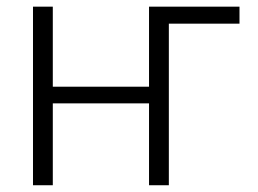

<svg xmlns="http://www.w3.org/2000/svg" viewBox="-20 -548 764 568"><path d="M136.2 -291.5H420.9V-528.3H688.5V-478H479.5V0H420.9V-242.2H136.2V0H77.6V-528.3H136.2Z"/></svg>

Font: Roboto Web
Style: Light
Weight: 300
Designer: Google
Version: Version 1.200310; 2013